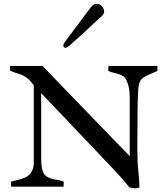

<svg xmlns="http://www.w3.org/2000/svg" viewBox="-20 -983 882 1011"><path d="M714.4 4.4Q694.3 12.7 662.6 4.4Q619.1 -47.9 582.5 -86.9L196.8 -492.7V-149.9Q196.8 -73.7 222.7 -55.7Q243.2 -41.5 272.5 -37.4Q301.8 -33.2 315.9 -25.9Q315.9 -13.2 314.5 0H39.1Q38.1 -3.9 38.1 -7.8V-26.4Q58.6 -32.2 78.9 -36.9Q99.1 -41.5 116.2 -50.3Q153.3 -69.8 157.7 -116.7V-532.7Q135.3 -568.8 102.5 -585Q87.4 -591.8 70.3 -596.9Q53.2 -602.1 33.2 -610.4V-635.7H203.6L663.1 -160.6V-467.8Q663.1 -512.7 653.3 -541.5Q643.6 -570.3 632.3 -579.1Q621.1 -587.9 607.2 -592.3Q593.3 -596.7 578.4 -599.9Q563.5 -603 549.8 -609.9Q549.8 -622.6 551.3 -635.7H808.6V-609.4Q787.1 -599.6 771 -593Q754.9 -586.4 743.4 -579.8Q731.9 -573.2 724.6 -565.4Q717.3 -557.6 712.9 -544.9Q705.6 -522.5 704.3 -401.9Q703.1 -281.2 703.1 -204.1Q703.1 -127 708.3 -83.5Q713.4 -40 714.4 4.4ZM324.7 -731.4Q313.5 -731.4 313.5 -744.1Q313.5 -751.5 323.7 -765.1Q334 -778.8 353.3 -804.4Q372.6 -830.1 392.1 -856.4Q442.4 -923.8 454.1 -939.5Q471.7 -962.9 488.8 -962.9Q512.7 -962.9 524.9 -937.5Q528.3 -930.2 528.3 -919.7Q528.3 -909.2 513.9 -896.2Q499.5 -883.3 474.6 -860.4Q449.7 -837.4 425.3 -814.5Q369.6 -763.7 351.3 -747.6Q333 -731.4 324.7 -731.4Z"/></svg>

Font: RadleyRegular
Style: Regular
Weight: 400
Designer: vernon adams
Foundry: vernon adams
Version: Version 1.000;PS 001.001;hotconv 1.0.56